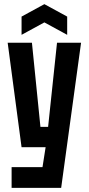

<svg xmlns="http://www.w3.org/2000/svg" viewBox="-20 -766 428 926"><path d="M36 140V40H185L200 -56H84L17 -560H134L175 -154H212L255 -560H371L275 140ZM84 -598V-686L194 -746L304 -686V-598L194 -658Z"/></svg>

Font: Tektur Condensed Medium
Style: Regular
Weight: 500
Width: 3
Designer: Adam Jagosz
Foundry: Adam Jagosz
Version: Version 1.005;gftools[0.9.30]